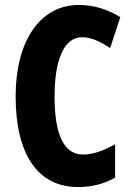

<svg xmlns="http://www.w3.org/2000/svg" viewBox="-20 -744 531 774"><path d="M311 -594C348 -594 385 -576 424 -550L465 -675C412 -707 358 -724 298 -724C137 -724 43 -572 43 -356C43 -121 133 10 294 10C350 10 399 -2 444 -28V-162C398 -138 358 -121 315 -121C237 -121 200 -202 200 -355C200 -496 235 -594 311 -594Z"/></svg>

Font: Noto Sans Gujarati UI ExtraCondensed ExtraBold
Style: Regular
Weight: 800
Width: 2
Designer: Jelle Bosma - Monotype Design Team, Universal Thirst
Foundry: Monotype Imaging Inc.
Version: Version 2.106